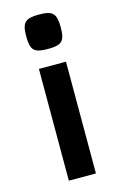

<svg xmlns="http://www.w3.org/2000/svg" viewBox="-111 -751 506 803"><g transform="rotate(-15 142.5 -350.0)"><path d="M201.2 -482.4H84V1.5H201.2ZM217.3 -627.4C217.3 -687.5 202.1 -702.1 143.1 -702.1C83 -702.1 67.9 -687.5 67.9 -627.4C67.9 -566.4 83 -553.2 143.1 -553.2C202.1 -553.2 217.3 -566.4 217.3 -627.4Z"/></g></svg>

Font: Doppio One
Style: Regular
Weight: 400
Designer: Szymon Celej
Foundry: Sorkin Type Co
Version: Version 1.002